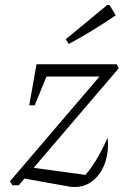

<svg xmlns="http://www.w3.org/2000/svg" viewBox="-20 -741 512 768"><path d="M29 0 20 -16 420 -484H447L455 -468L55 0ZM250 4 60 -30 98 -72 340 -39 309 -28Q337 -56 362 -96.5Q387 -137 410 -189Q411 -183 411.5 -176.5Q412 -170 412 -163Q412 -115 395 -76.5Q378 -38 348 -15.5Q318 7 278 7Q261 7 250 4ZM97 -320 126 -484H186L119 -320ZM146 -435 126 -484H447L396 -435ZM255 -565 243 -584 409 -721H418L443 -680Q398 -649 351.5 -620.5Q305 -592 255 -565Z"/></svg>

Font: Piazzolla Thin ExtraLight
Style: Italic
Weight: 250
Italic angle: -11.3°
Version: Version 2.005